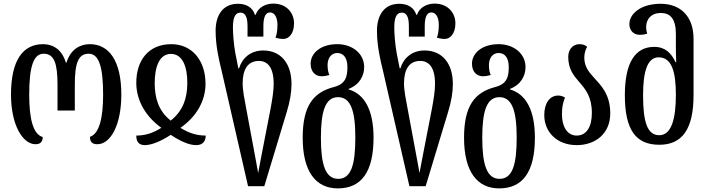

<svg xmlns="http://www.w3.org/2000/svg" viewBox="-20 -793 3932 1065"><path d="M177 7C201 7 217 -4 217 -33C163 -48 142 -136 142 -268C142 -424 166 -495 222 -495C281 -495 299 -441 299 -322V-180H395V-322C395 -441 413 -495 472 -495C528 -495 552 -424 552 -268C552 -140 531 -51 479 -34C479 -6 491 7 520 7C593 7 653 -99 653 -268C653 -459 583 -548 478 -548C427 -548 372 -522 349 -446H345C323 -522 270 -548 219 -548C107 -548 41 -459 41 -268C41 -98 107 7 177 7Z M783 12C819 12 871 -8 927 -45C983 -8 1030 12 1068 12C1111 12 1121 -17 1121 -41C1071 -41 1027 -55 981 -84C1069 -145 1120 -233 1120 -328C1120 -458 1045 -548 930 -548C804 -548 734 -458 736 -328C738 -232 790 -145 875 -84C829 -55 786 -41 736 -41C736 -11 747 12 783 12ZM927 -124C857 -179 839 -252 838 -330C838 -420 863 -494 928 -494C994 -494 1020 -420 1019 -330C1018 -248 996 -179 927 -124Z M1356 240H1446L1570 -170C1588 -228 1597 -281 1597 -327C1597 -441 1538 -513 1440 -513C1369 -513 1323 -470 1306 -414H1302L1285 -500C1276 -550 1272 -609 1272 -640C1272 -691 1282 -723 1314 -723C1340 -723 1353 -699 1353 -648V-590H1441V-648C1441 -699 1453 -724 1478 -724C1504 -724 1519 -695 1519 -655C1519 -617 1513 -595 1508 -584C1521 -580 1536 -577 1552 -577C1581 -577 1611 -605 1611 -664C1611 -722 1569 -773 1496 -773C1455 -773 1413 -754 1398 -711H1394C1381 -754 1343 -772 1300 -772C1212 -772 1176 -703 1176 -623C1176 -539 1194 -463 1209 -402ZM1412 167C1406 129 1395 77 1385 20L1343 -206C1337 -240 1326 -288 1326 -331C1326 -398 1348 -455 1416 -455C1463 -455 1498 -421 1498 -328C1498 -286 1490 -241 1481 -191L1440 20C1430 76 1418 129 1412 167Z M1854 252C1984 252 2052 161 2052 -29C2052 -181 2003 -271 1914 -297V-300C1974 -323 2000 -372 2000 -421C2000 -496 1934 -548 1851 -548C1756 -548 1703 -496 1703 -440C1703 -392 1732 -370 1763 -370C1779 -370 1794 -373 1807 -377C1802 -388 1797 -405 1797 -432C1797 -469 1816 -499 1851 -499C1886 -499 1907 -471 1907 -422C1907 -366 1897 -327 1831 -310C1717 -280 1659 -205 1659 -29C1659 161 1733 252 1854 252ZM1856 199C1786 199 1760 122 1760 -29C1760 -177 1785 -254 1855 -254C1926 -254 1951 -177 1951 -29C1951 122 1927 199 1856 199Z M2251 240H2341L2465 -170C2483 -228 2492 -281 2492 -327C2492 -441 2433 -513 2335 -513C2264 -513 2218 -470 2201 -414H2197L2180 -500C2171 -550 2167 -609 2167 -640C2167 -691 2177 -723 2209 -723C2235 -723 2248 -699 2248 -648V-590H2336V-648C2336 -699 2348 -724 2373 -724C2399 -724 2414 -695 2414 -655C2414 -617 2408 -595 2403 -584C2416 -580 2431 -577 2447 -577C2476 -577 2506 -605 2506 -664C2506 -722 2464 -773 2391 -773C2350 -773 2308 -754 2293 -711H2289C2276 -754 2238 -772 2195 -772C2107 -772 2071 -703 2071 -623C2071 -539 2089 -463 2104 -402ZM2307 167C2301 129 2290 77 2280 20L2238 -206C2232 -240 2221 -288 2221 -331C2221 -398 2243 -455 2311 -455C2358 -455 2393 -421 2393 -328C2393 -286 2385 -241 2376 -191L2335 20C2325 76 2313 129 2307 167Z M2749 252C2879 252 2947 161 2947 -29C2947 -181 2898 -271 2809 -297V-300C2869 -323 2895 -372 2895 -421C2895 -496 2829 -548 2746 -548C2651 -548 2598 -496 2598 -440C2598 -392 2627 -370 2658 -370C2674 -370 2689 -373 2702 -377C2697 -388 2692 -405 2692 -432C2692 -469 2711 -499 2746 -499C2781 -499 2802 -471 2802 -422C2802 -366 2792 -327 2726 -310C2612 -280 2554 -205 2554 -29C2554 161 2628 252 2749 252ZM2751 199C2681 199 2655 122 2655 -29C2655 -177 2680 -254 2750 -254C2821 -254 2846 -177 2846 -29C2846 122 2822 199 2751 199Z M3179 12C3283 12 3365 -52 3365 -164C3365 -270 3314 -319 3273 -364C3245 -395 3221 -425 3221 -474C3221 -496 3228 -520 3237 -533C3227 -542 3215 -548 3194 -548C3156 -548 3132 -517 3132 -478C3132 -409 3162 -374 3193 -338C3228 -298 3263 -256 3263 -166C3263 -89 3233 -41 3179 -41C3126 -41 3097 -91 3097 -160C3097 -198 3103 -226 3114 -252C3100 -260 3088 -263 3076 -263C3028 -263 2999 -219 2999 -155C2999 -60 3070 12 3179 12Z M3637 10C3763 10 3827 -75 3827 -265V-578C3827 -705 3752 -772 3645 -772C3532 -772 3471 -715 3471 -659C3471 -629 3490 -600 3528 -600C3545 -600 3557 -602 3570 -606C3566 -619 3564 -631 3564 -642C3564 -687 3592 -721 3645 -721C3698 -721 3729 -689 3729 -604V-543C3729 -516 3729 -479 3731 -448H3727C3704 -498 3670 -533 3609 -533C3504 -533 3446 -447 3446 -265C3446 -75 3505 10 3637 10ZM3637 -43C3571 -43 3547 -115 3547 -265C3547 -396 3571 -475 3633 -475C3706 -475 3729 -396 3729 -266C3729 -128 3702 -43 3637 -43Z"/></svg>

Font: Noto Serif Georgian ExtraCondensed Medium
Style: Regular
Weight: 500
Width: 2
Designer: Monotype Design Team, Akaki Razmadze
Foundry: Google LLC
Version: Version 2.003